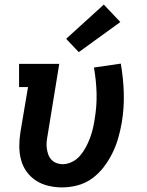

<svg xmlns="http://www.w3.org/2000/svg" viewBox="-20 -808 640 836"><path d="M250 8Q220 8 190.5 1Q161 -6 137 -21.5Q113 -37 96 -60.5Q79 -84 71.5 -112.5Q64 -141 64 -171.5Q64 -202 69 -233L102 -429H63V-530H238L187 -217Q184 -202 183 -188Q182 -174 184 -160.5Q186 -147 190.5 -134.5Q195 -122 204 -112.5Q213 -103 226 -98Q239 -93 252 -93Q273 -93 293.5 -103Q314 -113 328.5 -130Q343 -147 353.5 -166.5Q364 -186 371.5 -206Q379 -226 384 -246.5Q389 -267 392 -288Q402 -346 400.5 -402Q399 -458 389 -514L506 -531Q517 -468 519 -403.5Q521 -339 510 -273Q504 -239 494.5 -206Q485 -173 469.5 -141.5Q454 -110 432 -81Q410 -52 381 -31Q352 -10 318 -1Q284 8 250 8ZM323 -581 268 -639 432 -788 504 -712Z"/></svg>

Font: Iosevka Curly Slab ExObl
Style: Bold
Weight: 700
Width: 7
Italic angle: -9°
Monospace: yes
Designer: Belleve Invis
Foundry: Belleve Invis
Version: Version 11.0.0; ttfautohint (v1.8.3)